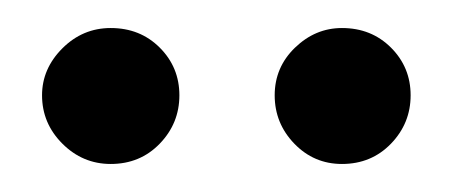

<svg xmlns="http://www.w3.org/2000/svg" viewBox="-20 -731 323 137"><path d="M108 -663Q108 -683 94 -697Q80 -711 59 -711Q39 -711 24.5 -696.5Q10 -682 10 -663Q10 -643 24.5 -628.5Q39 -614 59 -614Q80 -614 94 -628.5Q108 -643 108 -663ZM273 -663Q273 -683 259 -697Q245 -711 224 -711Q205 -711 190.5 -697Q176 -683 176 -663Q176 -643 190 -628.5Q204 -614 224 -614Q245 -614 259 -628.5Q273 -643 273 -663Z"/></svg>

Font: Catamaran
Style: Regular
Weight: 400
Designer: Pria Ravichandran
Version: Version 1.000;PS 001.000;hotconv 1.0.70;makeotf.lib2.5.58329